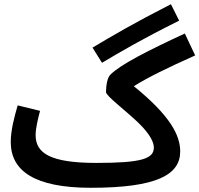

<svg xmlns="http://www.w3.org/2000/svg" viewBox="-20 -870 946 911"><path d="M464 -572C553 -625 653 -684 830 -772L791 -850C618 -762 509 -698 419 -644ZM411 21C724 21 835 -41 835 -151C835 -227 790 -319 615 -461C682 -503 770 -546 906 -607L857 -711C682 -630 552 -564 504 -516C489 -502 483 -463 483 -433C483 -415 571 -350 636 -288C697 -229 710 -191 710 -170C710 -117 653 -97 437 -97C219 -97 149 -143 149 -229C149 -262 161 -310 170 -344L64 -370C49 -319 31 -253 31 -196C31 -60 143 21 411 21Z"/></svg>

Font: Noto Sans Arabic UI SmBd
Style: Regular
Weight: 600
Designer: Monotype Design Team, Nadine Chahine and Nizar Qandah
Foundry: Monotype Imaging Inc.
Version: Version 2.010